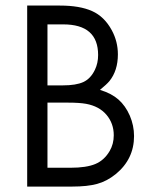

<svg xmlns="http://www.w3.org/2000/svg" viewBox="-20 -687 556 707"><path d="M80.1 0V-666.5H200.7Q273.9 -666.5 319.1 -646.2Q364.3 -626 391.6 -575.7Q414.1 -534.2 414.1 -486.8Q414.1 -426.8 382.8 -388.2Q373 -376.5 348.1 -356Q390.1 -343.3 416 -320.6Q441.9 -297.9 458 -261.2Q473.6 -224.6 473.6 -186Q473.6 -101.1 406.2 -45.9Q373.5 -19.5 337.6 -9.8Q301.8 0 246.6 0ZM239.7 -69.3Q297.9 -69.3 330.8 -83Q363.8 -96.7 383.8 -130.9Q398.9 -156.7 398.9 -189Q398.9 -232.4 372.1 -264.2Q345.2 -295.9 296.9 -304.7Q272.5 -309.1 230 -309.1H154.8V-69.3ZM154.8 -597.2V-372.6H210.9Q260.3 -372.6 287.1 -385Q314 -397.5 329.6 -430.2Q341.3 -454.6 341.3 -484.4Q341.3 -597.2 212.9 -597.2Z"/></svg>

Font: NMS Futura Pro Book
Style: Regular
Weight: 400
Designer: Blend3rman
Version: Version 0.1